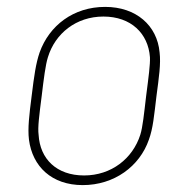

<svg xmlns="http://www.w3.org/2000/svg" viewBox="-20 -529 523 557"><path d="M220 8C311 8 385 -46 412 -124C424 -157 427 -193 434 -251C441 -304 447 -344 443 -377C436 -455 375 -509 285 -509C193 -509 123 -455 95 -377C84 -345 79 -309 72 -252C65 -197 60 -157 64 -124C74 -46 130 8 220 8ZM224 -20C144 -20 96 -68 92 -138C89 -159 94 -196 101 -251C107 -301 112 -341 119 -363C140 -432 201 -481 280 -481C360 -481 410 -432 415 -363C416 -342 411 -305 404 -251C398 -200 394 -160 387 -138C365 -69 303 -20 224 -20Z"/></svg>

Font: Barlow Thin
Style: Italic
Weight: 250
Italic angle: -7°
Designer: Jeremy Tribby
Foundry: Tribby Type
Version: Version 1.422;hotconv 1.0.109;makeotfexe 2.5.65596